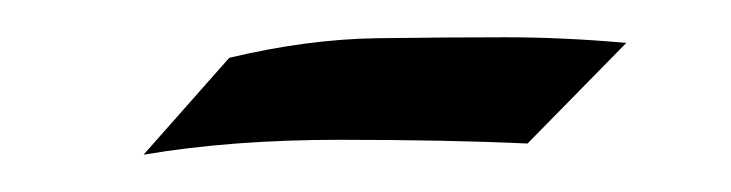

<svg xmlns="http://www.w3.org/2000/svg" viewBox="-20 -896 392 103"><path d="M103 -865Q145 -875 182.5 -875.5Q220 -876 251 -876Q282 -876 316 -873L263 -819Q220 -821 162 -821Q104 -821 57 -813Z"/></svg>

Font: Felipa
Style: Regular
Weight: 400
Designer: Javier Alcaraz
Foundry: Fontstage
Version: Version 1.001